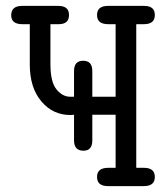

<svg xmlns="http://www.w3.org/2000/svg" viewBox="-20 -631 565 651"><path d="M18 -579Q18 -611 55 -611H178Q214 -611 214 -580Q214 -549 179 -549H151V-413Q151 -353 171.5 -328Q192 -303 218 -303H231V-390Q231 -425 262 -425Q293 -425 293 -390V-303H372V-549H347Q309 -549 309 -580Q309 -611 346 -611H469Q505 -611 505 -580Q505 -549 468 -549H442V-62H468Q505 -62 505 -31Q505 0 468 0H346Q309 0 309 -31Q309 -62 347 -62H372V-242H293V-155Q293 -120 263 -120Q231 -120 231 -155V-242Q230 -242 226 -241.5Q222 -241 219 -241Q159 -241 120 -287.5Q81 -334 81 -412V-549H56Q18 -549 18 -579Z"/></svg>

Font: CMU Typewriter Text
Style: Regular
Weight: 500
Monospace: yes
Version: Version 0.7.0